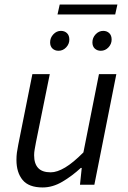

<svg xmlns="http://www.w3.org/2000/svg" viewBox="-20 -812 562 844"><path d="M167.6 12Q106.6 12 79.5 -20.8Q52.3 -53.6 52.3 -108.9Q52.3 -126.3 54.3 -141.2Q56.3 -156.2 60.3 -176L122.3 -486H198.8L138 -186.1Q134.6 -167.2 132.3 -154.6Q130 -142 130 -129.5Q130 -92.7 147.7 -73.6Q165.3 -54.5 202.9 -54.5Q230.9 -54.5 266.4 -75.7Q301.9 -96.9 346.7 -142.1L415 -486H491.4L394.8 0H331.6L339.3 -73.9H335.3Q297 -38.5 254.3 -13.3Q211.6 12 167.6 12ZM237.4 -588.8Q221.3 -588.8 210.8 -598.5Q200.3 -608.3 200.3 -625.8Q200.3 -646.1 214.6 -661.2Q228.8 -676.3 247.8 -676.3Q263.8 -676.3 274.3 -666.4Q284.8 -656.4 284.8 -638Q284.8 -618.6 270.8 -603.7Q256.7 -588.8 237.4 -588.8ZM423.2 -588.8Q407.2 -588.8 396.7 -598.5Q386.2 -608.3 386.2 -625.8Q386.2 -646.1 400.4 -661.2Q414.7 -676.3 433.7 -676.3Q449.7 -676.3 460.2 -666.4Q470.7 -656.4 470.7 -638Q470.7 -618.6 456.7 -603.7Q442.6 -588.8 423.2 -588.8ZM232.8 -748.4 242.5 -792.1H496.1L486.4 -748.4Z"/></svg>

Font: Source Sans Variable
Style: Italic
Weight: 200
Italic angle: -11°
Designer: Paul D. Hunt
Foundry: Adobe Systems Incorporated
Version: Version 3.006;hotconv 1.0.111;makeotfexe 2.5.65597